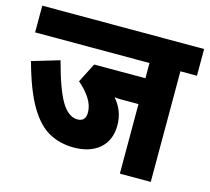

<svg xmlns="http://www.w3.org/2000/svg" viewBox="-92 -731 918 840"><g transform="rotate(15 366.5 -311.0)"><path d="M658 -501V0H518V-315H462Q450 -315 436 -315Q422 -315 409 -317Q453 -267 453 -201Q453 -134 410 -96Q367 -58 292 -58Q231 -58 181 -85Q131 -112 90 -181Q49 -250 15 -375L139 -412Q172 -287 204 -234Q236 -181 277 -181Q314 -181 314 -222Q314 -254 294 -285Q274 -316 241 -344L286 -432H518V-501H0V-622H733V-501Z"/></g></svg>

Font: Noto Sans Condensed ExtraBold
Style: Regular
Weight: 800
Width: 3
Designer: Monotype Design Team
Foundry: Monotype Imaging Inc.
Version: Version 2.013; ttfautohint (v1.8.4.7-5d5b)